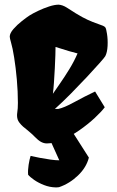

<svg xmlns="http://www.w3.org/2000/svg" viewBox="-20 -608 502 827"><path d="M181.6 9.8Q169.4 9.8 157.2 3.4Q145 -2.9 129.9 -18.6Q125 -23.4 120.4 -28.1Q115.7 -32.7 110.8 -36.6Q100.6 -45.9 92.3 -52.2Q84 -58.6 80.1 -62Q60.1 -80.1 55.9 -93.8Q51.8 -107.4 54.4 -123.5Q57.1 -139.6 57.1 -165Q57.1 -213.4 52.5 -265.4Q47.9 -317.4 41 -360.1Q34.2 -402.8 27.8 -423.8Q22 -443.8 22 -450.2Q22 -464.8 38.1 -483.2Q54.2 -501.5 74.7 -517.6Q95.2 -533.7 107.4 -541.5Q122.1 -550.8 144.8 -561.5Q167.5 -572.3 191.4 -580.1Q215.3 -587.9 232.9 -587.9Q239.7 -587.4 249 -584.5Q258.3 -581.5 271 -573.2Q310.1 -547.4 334.7 -534.2Q359.4 -521 379.4 -513.4Q399.4 -505.9 423.3 -497.1Q430.7 -494.1 434.1 -489.3Q437.5 -484.4 440.9 -461.9Q444.8 -438 443.4 -410.2Q441.9 -382.3 433.6 -366.2Q430.7 -360.8 408.9 -336.2Q387.2 -311.5 354.5 -276.6Q321.8 -241.7 285.4 -204.8Q249 -168 216.3 -138.7H230.5Q255.4 -143.6 298.8 -167.5Q342.3 -191.4 389.6 -213.9L431.2 -146Q416.5 -126.5 388.2 -100.1Q359.9 -73.7 324.2 -48.6Q288.6 -23.4 251.5 -6.8Q214.4 9.8 181.6 9.8ZM207.5 -203.6Q218.8 -220.2 238.5 -248.5Q258.3 -276.9 279.1 -310.8Q299.8 -344.7 314 -377.9Q287.6 -383.8 219.2 -405.8Q219.2 -395.5 218.5 -370.4Q217.8 -345.2 216.1 -313.7Q214.4 -282.2 212.4 -252.9Q210.4 -223.6 208 -205.1Q208 -204.6 207.8 -204.3Q207.5 -204.1 207.5 -203.6ZM219.7 199.2Q194.3 198.7 169.9 189.2Q145.5 179.7 127.2 167Q108.9 154.3 101.1 144.5Q99.6 125 103.3 101.8Q106.9 78.6 111.8 63.5Q128.4 67.4 151.4 71.8Q174.3 76.2 196.8 79.3Q219.2 82.5 235.4 82.5L168.5 -65.9L275.9 -65.4L362.8 70.8Q352.1 113.3 315.9 147.9Q279.8 182.6 234.4 198.2Q231 198.7 227.3 199Q223.6 199.2 219.7 199.2Z"/></svg>

Font: Fruktur
Style: Regular
Weight: 400
Designer: Viktoriya Grabowska, Eben Sorkin
Foundry: Viktoriya Grabowska
Version: Version 1.008; ttfautohint (v1.8.4.7-5d5b)